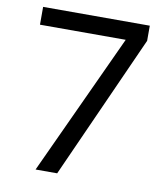

<svg xmlns="http://www.w3.org/2000/svg" viewBox="-81 -781 734 849"><g transform="rotate(10 286.0 -357.0)"><path d="M136 0 429 -634H44V-714H523V-646L233 0Z"/></g></svg>

Font: Noto Sans Mayan Numerals
Style: Regular
Weight: 400
Designer: Monotype Design Team
Foundry: Monotype Imaging Inc.
Version: Version 2.001; ttfautohint (v1.8.4.7-5d5b)